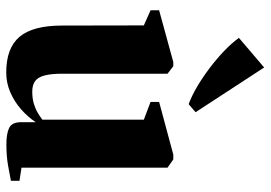

<svg xmlns="http://www.w3.org/2000/svg" viewBox="-146 -712 868 616"><g transform="rotate(90 288.0 -404.0)"><path d="M442.5 9.5Q409.5 9.5 390.8 0.8Q372 -8 372 -38V-84.5Q355.5 -59.5 330.8 -37.8Q306 -16 276 -3Q246 10 212.5 10Q134 10 98 -32.8Q62 -75.5 62 -169L61.5 -431.5L13 -453V-480.5L179 -526H192.5L216.5 -507.5V-169.5Q216.5 -135.5 221.8 -114.2Q227 -93 239.5 -83.2Q252 -73.5 273.5 -73.5Q296 -73.5 312.5 -78.5Q329 -83.5 341.8 -91Q354.5 -98.5 364 -106V-431.5L307 -453V-480.5L476 -526H491.5L518 -507.5V-39L560 -32.5V-5Q541.5 -1.5 511.8 4Q482 9.5 442.5 9.5ZM313.5 -575.5Q288 -585 258.5 -602.2Q229 -619.5 199.5 -641.8Q170 -664 144.5 -688.2Q119 -712.5 101.5 -736.5L196.5 -817.5L340 -597.5L314.5 -575.5Z"/></g></svg>

Font: Merriweather 120pt ExtraBold
Style: Regular
Weight: 800
Version: Version 2.100